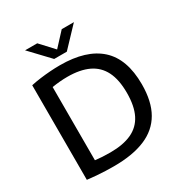

<svg xmlns="http://www.w3.org/2000/svg" viewBox="-214 -1102 1195 1263"><g transform="rotate(-30 383.5 -470.5)"><path d="M285 6Q253.5 6 221.2 4.8Q189 3.5 155.2 1Q121.5 -1.5 85 -6V-724.5Q119 -732 157 -737Q195 -742 233.8 -744.8Q272.5 -747.5 308.5 -747.5Q508 -747.5 610.5 -654.8Q713 -562 713 -370Q713 -239.5 665.2 -156.5Q617.5 -73.5 522.5 -33.8Q427.5 6 285 6ZM310 -84.5Q407.5 -84.5 471.8 -114.2Q536 -144 567.8 -207Q599.5 -270 599.5 -370.5Q599.5 -470 567.8 -533.2Q536 -596.5 472.2 -626.8Q408.5 -657 312.5 -657Q285 -657 255.2 -654.5Q225.5 -652 195.5 -647V-91Q221 -88 248.2 -86.2Q275.5 -84.5 310 -84.5ZM296.5 -802 159 -947H251.5L356 -834H333L437.5 -947H530L392.5 -802Z"/></g></svg>

Font: Encode Sans SemiExpanded Medium
Style: Regular
Weight: 500
Width: 6
Designer: Multiple Designers
Foundry: Impallari Type
Version: Version 3.002